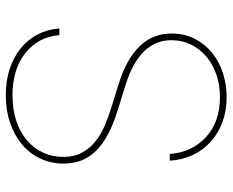

<svg xmlns="http://www.w3.org/2000/svg" viewBox="-89 -690 790 652"><g transform="rotate(90 306.0 -364.0)"><path d="M99.4 -170.5Q104.8 -99.8 159.4 -55.8Q214.5 -11.4 304 -11.4Q350.9 -11.4 389.4 -24Q427.9 -36.6 455.3 -59.5Q482.6 -82.4 497.7 -114.2Q512.8 -146 512.8 -184.7Q512.8 -221.6 498.2 -247.9Q483.7 -274.1 460.2 -293Q436.8 -311.8 407 -324.4Q377.1 -337 346.6 -346.6L264.2 -372.2Q93.8 -426.1 93.8 -551.1Q93.8 -595.5 111.7 -630.3Q129.6 -665.1 159.4 -689.3Q189.3 -713.4 228.3 -726Q267.4 -738.6 309.7 -738.6Q356.2 -738.6 394.9 -724.3Q433.6 -709.9 461.8 -684.1Q490.1 -658.4 506.6 -623Q523.1 -587.7 525.6 -545.5H502.8Q497.5 -620 446 -668Q394.5 -715.9 309.7 -715.9Q268.1 -715.9 232.8 -703.7Q197.4 -691.4 171.7 -669.4Q146 -647.4 131.2 -617.2Q116.5 -587 116.5 -551.1Q116.5 -442.5 269.9 -394.9L352.3 -369.3Q399.9 -354.8 434.3 -336.6Q468.8 -318.5 491.3 -296Q513.8 -273.4 524.7 -245.9Q535.5 -218.4 535.5 -184.7Q535.5 -142.4 518.6 -106.4Q501.8 -70.3 471.1 -44.2Q440.3 -18.1 397.7 -3.4Q355.1 11.4 304 11.4Q254.3 11.4 213.6 -2.1Q172.9 -15.6 143.5 -39.8Q114 -63.9 96.8 -97.3Q79.5 -130.7 76.7 -170.5Z"/></g></svg>

Font: Inter P Thin
Style: Regular
Weight: 100
Designer: Rasmus Andersson
Foundry: rsms
Version: Version 3.018;git-588b23468